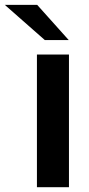

<svg xmlns="http://www.w3.org/2000/svg" viewBox="-95 -776 371 796"><path d="M58.1 -549.8H190.9V0H58.1ZM-75.2 -755.9H59.1L189.9 -609.9H90.8Z"/></svg>

Font: Junction Bold
Style: Bold
Weight: 700
Designer: Caroline Hadilaksono
Foundry: Caroline Hadilaksono
Version: Version 001.001